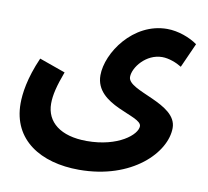

<svg xmlns="http://www.w3.org/2000/svg" viewBox="-78 -562 955 880"><g transform="rotate(10 399.0 -122.0)"><path d="M28 -22C28 147 165 231 344 231C591 231 734 82 734 -32C734 -148 501 -162 501 -229C501 -273 556 -344 631 -344C662 -344 698 -330 722 -315L773 -429C738 -454 683 -475 631 -475C473 -475 366 -317 366 -213C366 -71 585 -65 585 -14C585 25 503 95 356 95C234 95 166 40 166 -46C166 -86 177 -130 202 -197L81 -240C37 -140 28 -67 28 -22Z"/></g></svg>

Font: Noto Sans Arabic UI SmCn
Style: Bold
Weight: 700
Width: 4
Designer: Monotype Design Team, Nadine Chahine and Nizar Qandah
Foundry: Monotype Imaging Inc.
Version: Version 2.010